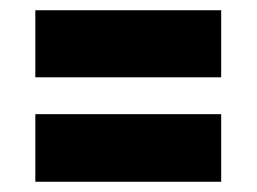

<svg xmlns="http://www.w3.org/2000/svg" viewBox="-20 -502 501 375"><path d="M49 -351V-482H412V-351ZM49 -147V-279H412V-147Z"/></svg>

Font: Bricolage Grotesque SemiCondensed ExtraBold
Style: Regular
Weight: 800
Width: 4
Designer: Mathieu Triay
Foundry: Atelier Triay
Version: Version 1.001;gftools[0.9.33.dev8+g029e19f]